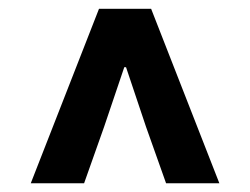

<svg xmlns="http://www.w3.org/2000/svg" viewBox="-20 -690 568 436"><path d="M49.9 -273.9 204.8 -670H323.2L478.1 -273.9H357.1L311.5 -402.3L266.2 -537.4H262.2L216.5 -402.3L171 -273.9Z"/></svg>

Font: Mada
Style: Regular
Weight: 400
Designer: Khaled Hosny
Version: Version 1.5